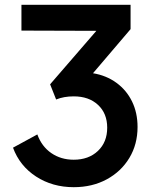

<svg xmlns="http://www.w3.org/2000/svg" viewBox="-20 -765 639 797"><path d="M286 12Q198 12 130 -32Q62 -76 34 -152L135 -207Q153 -157 193 -129.5Q233 -102 286 -102Q348 -102 386.5 -138.5Q425 -175 425 -235Q425 -294 387 -329.5Q349 -365 286 -365Q245 -365 213 -352L188 -415L380 -637L69 -638V-745H522V-644L366 -461Q421 -452 463 -421.5Q505 -391 528 -344Q551 -297 551 -238Q551 -166 517 -109.5Q483 -53 423 -20.5Q363 12 286 12Z"/></svg>

Font: Plus Jakarta Display Medium
Style: Regular
Weight: 500
Designer: Gumpita Rahayu
Foundry: Tokotype Studio
Version: Version 1.000